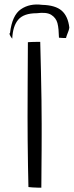

<svg xmlns="http://www.w3.org/2000/svg" viewBox="-20 -850 334 871"><path d="M167.5 1.5Q161.5 1.5 150 1.2Q138.5 1 126.8 0.2Q115 -0.5 109 -1.5Q108 -40.5 107 -97Q106 -153.5 105.5 -213.2Q105 -273 105 -320Q105 -385.5 105.5 -472Q106 -558.5 106.5 -658.5Q110 -659 116.8 -659.2Q123.5 -659.5 131.8 -659.8Q140 -660 148 -660Q156 -660 162.5 -660Q164 -594 165.8 -526Q167.5 -458 168.2 -396.8Q169 -335.5 169 -289.5Q169 -270.5 169 -238Q169 -205.5 168.8 -167.8Q168.5 -130 168.2 -94.2Q168 -58.5 167.8 -32.8Q167.5 -7 167.5 1.5ZM35.5 -674.5Q28 -683.5 24.8 -691.2Q21.5 -699 25.5 -700.5Q35 -781 75 -808.2Q115 -835.5 171 -828Q231.5 -826.5 260 -801.5Q288.5 -776.5 294.5 -725Q293.5 -717.5 290.8 -709.8Q288 -702 284.8 -694Q281.5 -686 279.5 -677.5Q270.5 -677.5 263.5 -677.8Q256.5 -678 247.5 -679Q247 -698.5 245.5 -715.2Q244 -732 240.5 -745.5Q234 -769 212.8 -782.5Q191.5 -796 146.5 -790Q88 -790 63 -761Q38 -732 35.5 -674.5Z"/></svg>

Font: Grandstander Thin ExtraLight
Style: Regular
Weight: 250
Version: Version 1.200